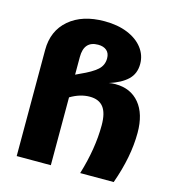

<svg xmlns="http://www.w3.org/2000/svg" viewBox="-106 -800 814 891"><g transform="rotate(15 301.0 -355.0)"><path d="M569 -249Q569 -134 521 0H360Q399 -128 399 -240Q399 -299 377.5 -326.5Q356 -354 312 -354Q266 -354 219 -326V0H55V-510Q55 -602 118 -656Q181 -710 288 -710Q351 -710 398.5 -690.5Q446 -671 472 -637Q498 -603 498 -561Q498 -514 467.5 -485Q437 -456 380 -438Q394 -441 412 -441Q485 -441 527 -390.5Q569 -340 569 -249ZM343 -546Q343 -571 328 -584Q313 -597 287 -597Q219 -597 219 -520V-435L240 -445Q294 -469 318.5 -491Q343 -513 343 -546Z"/></g></svg>

Font: FiraGOUPP
Style: Bold
Weight: 700
Designer: bBox Type
Foundry: bBox Type GmbH
Version: Version 1.001